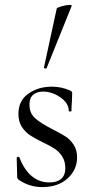

<svg xmlns="http://www.w3.org/2000/svg" viewBox="-20 -751 378 782"><path d="M191 -226Q225 -209 245.5 -196Q266 -183 280 -161.5Q294 -140 294 -110Q294 -60 255.5 -24.5Q217 11 152 11Q99 11 56 -19Q50 -24 50 -31L48 -109Q48 -111 53 -112Q58 -113 59 -110Q78 -60 109 -34Q140 -8 181 -8Q212 -8 229 -22.5Q246 -37 246 -66Q246 -94 233.5 -113.5Q221 -133 203 -145Q185 -157 153 -172Q120 -188 101 -201Q82 -214 68.5 -235Q55 -256 55 -287Q55 -341 95.5 -369.5Q136 -398 191 -398Q230 -398 264 -383Q274 -379 274 -372L273 -341Q271 -315 271 -299Q271 -297 265.5 -297Q260 -297 260 -299Q260 -331 226 -354.5Q192 -378 155 -378Q130 -378 115 -365Q100 -352 100 -325Q100 -290 123 -269.5Q146 -249 191 -226ZM166 -472Q163 -472 160.5 -473.5Q158 -475 159 -476L211 -716Q212 -720 231.5 -725.5Q251 -731 264 -731Q273 -731 272 -727L170 -474Q170 -472 166 -472Z"/></svg>

Font: Cormorant Garamond
Style: Regular
Weight: 400
Designer: Christian Thalmann (Catharsis Fonts)
Version: Version 3.000